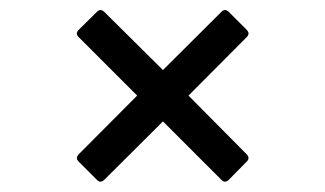

<svg xmlns="http://www.w3.org/2000/svg" viewBox="-20 -489 640 378"><path d="M170.9 -134.8 134.8 -170.9Q127.9 -177.7 134.8 -185.1L250 -300.8L134.8 -416Q127.9 -422.9 134.8 -430.2L170.9 -465.8Q177.7 -472.7 185.1 -465.8L300.8 -351.1L416 -465.8Q422.9 -472.7 430.2 -465.8L465.8 -430.2Q472.7 -422.9 465.8 -416L351.1 -300.8L465.8 -185.1Q472.7 -177.7 465.8 -170.9L430.2 -134.8Q422.9 -127.9 416 -134.8L300.8 -250L185.1 -134.8Q177.7 -127.9 170.9 -134.8Z"/></svg>

Font: Sofia Sans
Style: Regular
Weight: 400
Designer: Botio Nikoltchev, Ani Petrova
Foundry: lettersoup
Version: Version 4.100